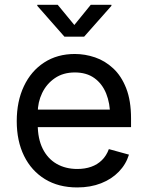

<svg xmlns="http://www.w3.org/2000/svg" viewBox="-20 -781 623 812"><path d="M306.6 11.7Q227.5 11.7 170.2 -23.4Q112.8 -58.6 81.8 -121.6Q50.8 -184.6 50.8 -268.6Q50.8 -352.5 81.1 -416.5Q111.3 -480.5 166.7 -516.6Q222.2 -552.7 296.4 -552.7Q339.8 -552.7 382.1 -538.3Q424.3 -523.9 458.7 -491.9Q493.2 -460 513.7 -407.7Q534.2 -355.5 534.2 -279.8V-243.2H110.4V-317.4H486.8L445.8 -290Q445.8 -343.8 429 -385.5Q412.1 -427.2 378.9 -450.9Q345.7 -474.6 296.4 -474.6Q247.1 -474.6 211.9 -450.4Q176.8 -426.3 158.2 -387.5Q139.6 -348.6 139.6 -304.2V-254.9Q139.6 -194.3 160.6 -152.1Q181.6 -109.9 219.5 -88.1Q257.3 -66.4 307.1 -66.4Q339.4 -66.4 365.7 -75.7Q392.1 -85 411.1 -103.8Q430.2 -122.6 440.4 -150.4L525.4 -127Q512.7 -85.9 482.4 -54.7Q452.1 -23.4 407.5 -5.9Q362.8 11.7 306.6 11.7ZM224.1 -760.7 294.4 -675.3 363.8 -760.7H451.2V-756.3L335.9 -626H252.4L137.7 -756.3V-760.7Z"/></svg>

Font: Inter Variable
Style: Regular
Weight: 400
Designer: Rasmus Andersson
Foundry: rsms
Version: Version 4.001;git-9221beed3